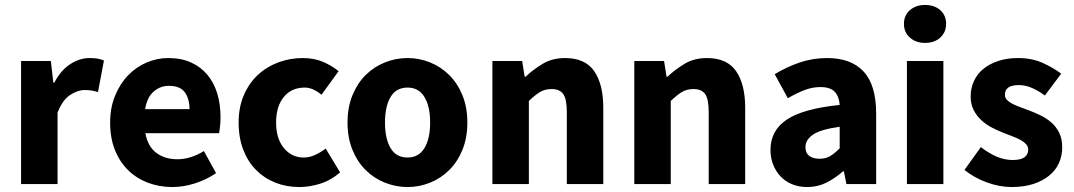

<svg xmlns="http://www.w3.org/2000/svg" viewBox="-20 -742 4330 774"><path d="M65 0V-496H185L195 -409H199Q226 -460 264 -484Q302 -508 340 -508Q361 -508 374.5 -505.5Q388 -503 399 -498L375 -371Q361 -375 349 -377Q337 -379 321 -379Q293 -379 262.5 -359Q232 -339 212 -288V0Z M675 12Q622 12 576 -5.5Q530 -23 496 -56.5Q462 -90 443 -138Q424 -186 424 -248Q424 -308 444 -356.5Q464 -405 496.5 -438.5Q529 -472 571 -490Q613 -508 658 -508Q711 -508 750.5 -490Q790 -472 816.5 -440Q843 -408 856 -364.5Q869 -321 869 -270Q869 -250 867 -232Q865 -214 863 -205H566Q576 -151 610.5 -125.5Q645 -100 695 -100Q748 -100 802 -133L851 -44Q813 -18 766.5 -3Q720 12 675 12ZM565 -302H744Q744 -344 725 -370Q706 -396 661 -396Q626 -396 599.5 -373Q573 -350 565 -302Z M1187 12Q1135 12 1090.5 -5.5Q1046 -23 1013 -56Q980 -89 961 -137.5Q942 -186 942 -248Q942 -310 963 -358.5Q984 -407 1019.5 -440Q1055 -473 1102 -490.5Q1149 -508 1200 -508Q1246 -508 1281.5 -493Q1317 -478 1345 -455L1276 -360Q1241 -389 1209 -389Q1155 -389 1124 -351Q1093 -313 1093 -248Q1093 -183 1124.5 -145Q1156 -107 1204 -107Q1228 -107 1250.5 -117.5Q1273 -128 1293 -143L1351 -47Q1314 -15 1271 -1.5Q1228 12 1187 12Z M1623 12Q1576 12 1532 -5.5Q1488 -23 1454.5 -56Q1421 -89 1401 -137.5Q1381 -186 1381 -248Q1381 -310 1401 -358.5Q1421 -407 1454.5 -440Q1488 -473 1532 -490.5Q1576 -508 1623 -508Q1670 -508 1713.5 -490.5Q1757 -473 1790.5 -440Q1824 -407 1844 -358.5Q1864 -310 1864 -248Q1864 -186 1844 -137.5Q1824 -89 1790.5 -56Q1757 -23 1713.5 -5.5Q1670 12 1623 12ZM1623 -107Q1668 -107 1691 -145Q1714 -183 1714 -248Q1714 -313 1691 -351Q1668 -389 1623 -389Q1577 -389 1554.5 -351Q1532 -313 1532 -248Q1532 -183 1554.5 -145Q1577 -107 1623 -107Z M1965 0V-496H2085L2095 -433H2099Q2131 -463 2169 -485.5Q2207 -508 2258 -508Q2339 -508 2375.5 -455Q2412 -402 2412 -308V0H2265V-289Q2265 -343 2250.5 -363Q2236 -383 2204 -383Q2176 -383 2156 -370.5Q2136 -358 2112 -335V0Z M2537 0V-496H2657L2667 -433H2671Q2703 -463 2741 -485.5Q2779 -508 2830 -508Q2911 -508 2947.5 -455Q2984 -402 2984 -308V0H2837V-289Q2837 -343 2822.5 -363Q2808 -383 2776 -383Q2748 -383 2728 -370.5Q2708 -358 2684 -335V0Z M3234 12Q3200 12 3172.5 0.5Q3145 -11 3126 -31.5Q3107 -52 3096.5 -79Q3086 -106 3086 -138Q3086 -216 3152 -260Q3218 -304 3365 -319Q3363 -352 3345.5 -371.5Q3328 -391 3287 -391Q3255 -391 3223.5 -379Q3192 -367 3156 -346L3103 -443Q3151 -472 3203.5 -490Q3256 -508 3315 -508Q3411 -508 3461.5 -453.5Q3512 -399 3512 -284V0H3392L3382 -51H3378Q3346 -23 3311 -5.5Q3276 12 3234 12ZM3284 -102Q3309 -102 3327 -113Q3345 -124 3365 -144V-231Q3287 -220 3257 -199Q3227 -178 3227 -149Q3227 -125 3242.5 -113.5Q3258 -102 3284 -102Z M3636 0V-496H3783V0ZM3709 -569Q3672 -569 3648 -590.5Q3624 -612 3624 -646Q3624 -680 3648 -701Q3672 -722 3709 -722Q3747 -722 3770.5 -701Q3794 -680 3794 -646Q3794 -612 3770.5 -590.5Q3747 -569 3709 -569Z M4058 12Q4009 12 3957.5 -7Q3906 -26 3868 -57L3934 -149Q3968 -123 3999 -110Q4030 -97 4062 -97Q4095 -97 4110 -108Q4125 -119 4125 -139Q4125 -151 4116.5 -160.5Q4108 -170 4093.5 -178Q4079 -186 4061 -192.5Q4043 -199 4024 -207Q4001 -216 3978 -228Q3955 -240 3936 -257.5Q3917 -275 3905 -298.5Q3893 -322 3893 -353Q3893 -387 3906.5 -416Q3920 -445 3945 -465Q3970 -485 4005 -496.5Q4040 -508 4083 -508Q4140 -508 4183 -488.5Q4226 -469 4258 -445L4192 -357Q4165 -377 4139 -388Q4113 -399 4087 -399Q4031 -399 4031 -360Q4031 -348 4039 -339.5Q4047 -331 4060.5 -324Q4074 -317 4091.5 -310.5Q4109 -304 4128 -297Q4152 -288 4175.5 -276.5Q4199 -265 4218.5 -248Q4238 -231 4250 -206.5Q4262 -182 4262 -148Q4262 -114 4249 -85Q4236 -56 4210 -34.5Q4184 -13 4146 -0.5Q4108 12 4058 12Z"/></svg>

Font: hySource Sans Pro
Style: Bold
Weight: 700
Designer: Paul D. Hunt
Foundry: Adobe Systems Incorporated
Version: Version 2.021;PS 2.000;hotconv 1.0.86;makeotf.lib2.5.63406